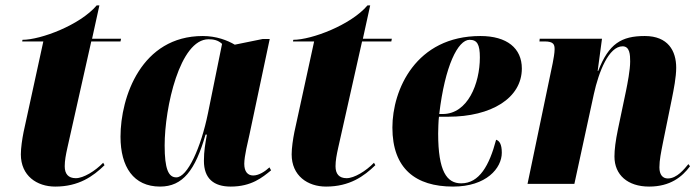

<svg xmlns="http://www.w3.org/2000/svg" viewBox="-20 -679 2585 709"><path d="M184 10C271 10 324 -28 366 -69L361 -78C331 -47 288 -21 260 -21C232 -21 219 -37 219 -65C219 -86 223 -107 229 -134L317 -526H425L427 -536H320L347 -659H337C276 -587 131 -532 63 -532L62 -526H140L67 -191C62 -166 57 -133 57 -109C57 -30 116 10 184 10Z M571 10C655 10 701 -50 739 -182H744C738 -148 733 -122 733 -85C733 -20 769 10 832 10C909 10 949 -24 981 -50L975 -61C959 -46 936 -31 915 -31C895 -31 882 -45 882 -74C882 -103 896 -158 901 -181L976 -535H950L847 -514C820 -530 779 -546 729 -546C502 -546 425 -321 425 -174C425 -63 473 10 571 10ZM631 -24C602 -24 588 -55 588 -142C588 -282 644 -534 750 -534C768 -534 785 -531 800 -517L748 -261C722 -133 672 -24 631 -24Z M1184 10C1271 10 1324 -28 1366 -69L1361 -78C1331 -47 1288 -21 1260 -21C1232 -21 1219 -37 1219 -65C1219 -86 1223 -107 1229 -134L1317 -526H1425L1427 -536H1320L1347 -659H1337C1276 -587 1131 -532 1063 -532L1062 -526H1140L1067 -191C1062 -166 1057 -133 1057 -109C1057 -30 1116 10 1184 10Z M1653 10C1776 10 1833 -58 1833 -115C1833 -147 1824 -159 1812 -163C1787 -68 1750 -2 1683 -2C1630 -2 1598 -46 1598 -186C1598 -195 1599 -236 1601 -248H1636C1793 -248 1907 -316 1907 -426C1907 -501 1852 -546 1754 -546C1515 -546 1429 -347 1429 -208C1429 -56 1515 10 1653 10ZM1615 -258H1602C1623 -436 1671 -532 1714 -532C1742 -532 1752 -515 1752 -467C1752 -370 1707 -258 1615 -258Z M2377 10C2455 10 2499 -26 2528 -65L2522 -73C2507 -55 2480 -20 2446 -20C2427 -20 2415 -34 2415 -61C2415 -88 2421 -116 2428 -152L2461 -314C2468 -349 2477 -394 2477 -429C2477 -491 2447 -546 2361 -546C2275 -546 2228 -518 2189 -417H2187L2203 -536H1973L1972 -526H1991C2025 -526 2028 -514 2028 -497C2028 -483 2024 -462 2021 -446L1928 0H2101L2173 -332C2191 -414 2228 -508 2279 -508C2306 -508 2307 -476 2307 -452C2307 -420 2297 -370 2292 -345L2262 -202C2253 -159 2249 -126 2249 -101C2249 -33 2298 10 2377 10Z"/></svg>

Font: Noto Serif Display Condensed Black
Style: Italic
Weight: 900
Width: 3
Italic angle: -12°
Designer: Monotype Design Team
Foundry: Monotype Imaging Inc.
Version: Version 2.009